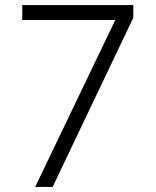

<svg xmlns="http://www.w3.org/2000/svg" viewBox="-20 -739 616 759"><path d="M119 0 453 -696 455 -660H68V-719H507V-669L188 0Z"/></svg>

Font: Nunitoga
Style: Light
Weight: 300
Designer: Vernon Adams
Foundry: Vernon Adams
Version: Version 1.0